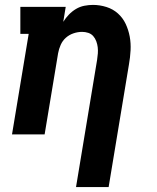

<svg xmlns="http://www.w3.org/2000/svg" viewBox="-20 -548 640 783"><path d="M290 215 376 -304Q378 -317 379 -330Q380 -343 378.5 -355.5Q377 -368 372.5 -380Q368 -392 360 -401Q352 -410 340 -414Q328 -418 315 -418Q297 -418 279.5 -412Q262 -406 248.5 -394Q235 -382 227.5 -365Q220 -348 217 -331L162 0H29L97 -410H63V-520H248L238 -459Q248 -475 261 -488.5Q274 -502 290 -511.5Q306 -521 324 -524.5Q342 -528 359 -528Q387 -528 414 -519.5Q441 -511 461 -493Q481 -475 492.5 -450.5Q504 -426 509 -399Q514 -372 512.5 -343Q511 -314 506 -286L423 215Z"/></svg>

Font: Iosevka Etoile XBdObl
Style: Regular
Weight: 800
Italic angle: -9°
Designer: Belleve Invis
Foundry: Belleve Invis
Version: Version 15.5.2; ttfautohint (v1.8.4)